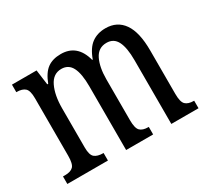

<svg xmlns="http://www.w3.org/2000/svg" viewBox="-113 -725 981 905"><g transform="rotate(-30 377.5 -273.0)"><path d="M20 -41H32Q62 -41 76 -55Q90 -69 90 -113V-426Q90 -468 75 -481.5Q60 -495 30 -495H28V-536H162L173 -454H178Q197 -504 225.5 -525Q254 -546 299 -546Q388 -546 414 -448H417Q436 -501 467 -523.5Q498 -546 542 -546Q605 -546 639 -497.5Q673 -449 673 -349V-113Q673 -69 687.5 -55Q702 -41 732 -41H734V0H586V-347Q586 -415 568.5 -449.5Q551 -484 512 -484Q467 -484 446.5 -442.5Q426 -401 426 -335V-113Q426 -69 440 -55Q454 -41 484 -41H487V0H340V-347Q340 -415 322.5 -449.5Q305 -484 266 -484Q221 -484 199 -438Q177 -392 177 -321V-108Q177 -67 192.5 -54Q208 -41 239 -41H241V0H20Z"/></g></svg>

Font: Noto Serif Cond
Style: Regular
Weight: 400
Width: 3
Designer: Monotype Design Team
Foundry: Monotype Imaging Inc.
Version: Version 1.001